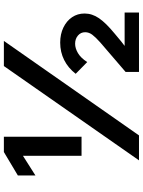

<svg xmlns="http://www.w3.org/2000/svg" viewBox="110 -866 755 1016"><g transform="rotate(-90 488.0 -357.5)"><path d="M280 0H148L647 -715H780ZM930 0H616V-71L772 -205Q800 -230 813 -247.5Q826 -265 826 -285Q826 -308 808.5 -323Q791 -338 765 -338Q741 -338 715.5 -323Q690 -308 668 -274L606 -335Q637 -375 679 -396Q721 -417 771 -417Q816 -417 851 -400Q886 -383 905.5 -354Q925 -325 925 -288Q925 -248 900 -211.5Q875 -175 819 -129Q797 -110 777 -94Q757 -78 738 -64L734 -76H930ZM192 -715H273V-304H172V-614L68 -548V-641Z"/></g></svg>

Font: Wix Madefor Display
Style: Bold
Weight: 700
Designer: Dalton Maag Ltd
Foundry: Dalton Maag Ltd
Version: Version 3.100